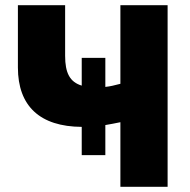

<svg xmlns="http://www.w3.org/2000/svg" viewBox="-20 -720 734 740"><path d="M444 0H626V-700H444V-397C421 -391 405 -387 386 -385V-497H295V-390C249 -404 231 -439 231 -505V-700H49V-460C49 -311 134 -232 295 -231V-122H386V-238C405 -241 424 -245 444 -249Z"/></svg>

Font: Fixel Display ExtraBold
Style: Regular
Weight: 800
Designer: AlfaBravo + MacPaw
Foundry: Kyrylo Tkachov, Marchela Mozhyna, Serhii Makarenko, Maria Weinstein, Zakhar Kryvoshyya
Version: Version 1.211